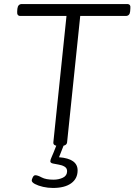

<svg xmlns="http://www.w3.org/2000/svg" viewBox="-20 -720 665 950"><path d="M271 2Q242 2 244 -16L309 -641H81Q63 -641 65 -663L66 -677Q69 -700 88 -700H609Q628 -700 625 -678L624 -664Q622 -641 602 -641H377L312 -16Q310 2 282 2ZM242 210Q217 210 193 204.5Q169 199 153 190.5Q137 182 137 173Q137 168 142 157.5Q147 147 155 147Q166 147 186.5 158Q207 169 245 169Q271 169 291.5 159Q312 149 312 127Q312 112 299.5 104.5Q287 97 270.5 94.5Q254 92 241.5 89Q229 86 229 78Q229 71 235.5 57Q242 43 260 -3H296L272 58Q364 65 364 123Q364 164 332 187Q300 210 242 210Z"/></svg>

Font: Asap Semi Expanded Semi Expanded Light
Style: Italic
Weight: 300
Width: 6
Italic angle: -6°
Designer: Pablo Cosgaya
Foundry: Omnibus-Type
Version: Version 3.001; ttfautohint (v1.8.4.7-5d5b)